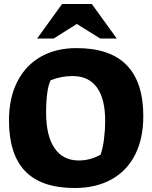

<svg xmlns="http://www.w3.org/2000/svg" viewBox="-20 -928 762 962"><path d="M25 -325Q25 -436 66 -517.5Q107 -599 183 -643Q259 -687 364 -687Q698 -687 698 -346Q698 -234 657 -153Q616 -72 538.5 -29Q461 14 354 14Q188 14 106.5 -70Q25 -154 25 -325ZM484 -153Q495 -184 501 -230.5Q507 -277 507 -322Q507 -433 465.5 -490Q424 -547 344 -547Q287 -547 234 -526Q223 -507 217 -463.5Q211 -420 211 -364Q211 -248 253 -186Q295 -124 375 -124Q432 -124 484 -153ZM291 -908H440L565 -735H482L365 -808L249 -735H166Z"/></svg>

Font: Suez One
Style: Regular
Weight: 400
Version: Version 1.000